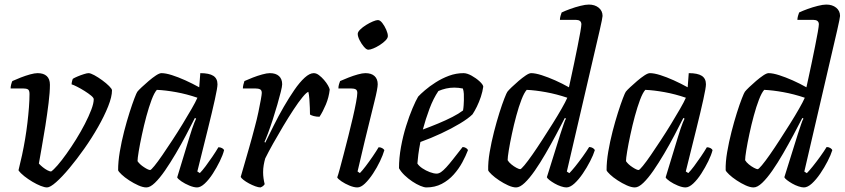

<svg xmlns="http://www.w3.org/2000/svg" viewBox="-20 -820 3695 840"><path d="M185.7 0Q175 0 157.9 -6.8Q140.9 -13.5 121.9 -24.8Q103 -36.1 86.5 -49Q69.9 -61.9 60.9 -74.9Q68.9 -106.4 76.4 -141.2Q83.9 -176.1 89.9 -211.9Q95.9 -247.7 100 -282.8Q104.1 -317.8 106.6 -349.9Q109.1 -382 109.1 -408.7Q109.1 -425 102.1 -429Q95 -433 81.5 -433H26.4Q26.4 -441 28.8 -450.4Q31.2 -459.8 34 -465.4Q49.9 -472.6 70.7 -480.8Q91.5 -488.9 111.6 -494.5Q131.7 -500 144.7 -500Q170.6 -500 184.5 -487.2Q198.4 -474.4 198.4 -449.3Q198.4 -416.8 192.5 -369Q186.6 -321.2 178.6 -270.1Q170.6 -219 162.5 -174.8Q154.4 -130.6 150.1 -104.4Q156.9 -96.8 167 -88.6Q177.1 -80.4 187.4 -75Q197.6 -69.7 203.6 -69.7Q214 -76.5 231.6 -96.7Q249.3 -117 270.5 -146.7Q291.8 -176.4 312.8 -210.2Q333.8 -244 351.2 -277.7Q368.5 -311.3 379.3 -339.7Q390.1 -368 390.1 -386Q390.1 -392 378.6 -401.7Q367.1 -411.3 350.2 -421.9Q333.3 -432.5 317.5 -440.5Q301.8 -448.5 293.2 -451Q293.2 -456.3 295.1 -464.3Q297 -472.4 298.8 -475.4Q306.5 -480.1 320.1 -485.8Q333.7 -491.5 347.2 -495.7Q360.7 -500 367.2 -500Q376.2 -500 392.7 -491Q409.2 -482 427.2 -468.9Q445.2 -455.8 457.6 -443.3Q470 -430.8 470 -424.8Q470 -396.8 453.1 -354.4Q436.2 -312 408.8 -264Q381.5 -216 348.7 -169.5Q315.9 -123 283.7 -84.5Q251.6 -46 225.5 -23Q199.5 0 185.7 0Z M620.5 0Q605.3 0 585.2 -9Q565 -18 545.1 -31Q525.1 -44 512 -56.5Q498.8 -69 496.8 -75Q496.6 -112 504.1 -156.3Q511.6 -200.7 523.1 -245.3Q534.6 -289.8 546.6 -327.4Q558.6 -365 568.1 -389.8Q577.6 -414.6 580.8 -418.6Q586 -425.4 600 -438.5Q613.9 -451.5 630.6 -465.8Q647.3 -480.1 662.5 -490.1Q677.7 -500 686.3 -500Q704.6 -500 731.7 -491.5Q758.7 -483 790.3 -468.8Q821.9 -454.5 851.6 -438.1L856.3 -500Q895.3 -500 913.4 -488.2Q931.5 -476.4 931.5 -451.3Q931.5 -436.4 920.1 -384.9Q908.8 -333.4 888.9 -253.3Q869.1 -173.1 843.3 -69.8L854.3 -62.8Q864.9 -73.4 879.5 -92.8Q894.1 -112.3 909.3 -134.7Q924.5 -157.1 935.5 -175.8Q944.3 -175.8 951.5 -171.9Q958.6 -168 960.4 -163.2Q955.2 -142.2 941.7 -114.6Q928.2 -87 911.2 -60.6Q894.2 -34.2 875.9 -17.1Q857.6 0 842.1 0Q828.2 0 808.6 -8Q789 -16.1 773.6 -26.6Q758.2 -37.2 755.2 -44L809.3 -221.6Q815.3 -241 820.6 -257.1Q826 -273.1 830.6 -284.4Q835.2 -295.7 838 -301L832.7 -304Q815.5 -270 794 -229Q772.5 -188 748.6 -147.5Q724.7 -107 701.6 -73.5Q678.4 -40 657.6 -20Q636.9 0 620.5 0ZM636.9 -76.2Q640.9 -76.2 655.5 -94.1Q670.1 -111.9 690.4 -141.5Q710.6 -171 733.8 -206.3Q757 -241.6 778.8 -277.3Q800.5 -313 818.1 -343.5Q835.7 -373.9 843.7 -392.4Q797.2 -408.4 750.8 -416.8Q704.5 -425.2 666.2 -426.9Q655 -414.6 643.2 -383.3Q631.5 -352 620.5 -311.6Q609.6 -271.2 600.9 -230.3Q592.1 -189.4 586.9 -158Q581.7 -126.6 581.7 -114.9Q591.2 -100.7 610.1 -88.5Q628.9 -76.2 636.9 -76.2Z M1119.8 0Q1110.7 0 1097 -5Q1083.3 -10 1069.3 -17.5Q1055.4 -25 1045.2 -33Q1035.1 -41 1033.1 -46Q1037.6 -61.3 1047 -94Q1056.4 -126.6 1069.4 -171.7Q1082.4 -216.7 1095.4 -267Q1103.9 -298 1110.5 -329.6Q1117.1 -361.2 1121.2 -384.3Q1125.3 -407.3 1125.3 -413.5Q1125.3 -425.3 1117.8 -429.2Q1110.2 -433 1096.9 -433H1042.6Q1042.6 -441 1044.9 -450.2Q1047.1 -459.4 1049.4 -465.4Q1065 -472.6 1085.9 -480.6Q1106.7 -488.7 1127.2 -494.3Q1147.6 -500 1160.6 -500Q1186.6 -500 1200.6 -487.2Q1214.5 -474.4 1214.5 -451.3Q1214.5 -442.3 1208.5 -418.1Q1202.5 -393.9 1193.3 -362Q1184.1 -330.2 1173.5 -297.3Q1162.8 -264.5 1152.8 -237.8Q1142.8 -211.2 1137.1 -199L1140.4 -195.8Q1157.4 -230 1177.7 -271.1Q1198.1 -312.2 1221.5 -352.7Q1244.9 -393.2 1267.9 -426.6Q1290.9 -460 1312.8 -480Q1334.7 -500 1352.7 -500Q1364 -500 1375.5 -491.2Q1387.1 -482.5 1397.6 -470.3Q1408.2 -458.1 1415 -446.1Q1421.7 -434 1422.5 -428Q1418.7 -393.8 1405.7 -362.9Q1392.8 -332 1377.9 -309.2Q1364.3 -309.2 1352.8 -312.2Q1341.4 -315.3 1336.2 -319Q1336.2 -328.8 1335.6 -347.8Q1335 -366.7 1333.5 -387Q1332 -407.3 1329 -418.2Q1321 -416.1 1303.5 -394.8Q1285.9 -373.5 1264 -340Q1242 -306.6 1218.9 -267.9Q1195.8 -229.1 1175 -192.2Q1154.3 -155.2 1140.3 -126.8Q1136.3 -112.8 1133.7 -97.7Q1131.1 -82.5 1131.1 -66.9Q1131.1 -52.8 1133 -39.5Q1134.9 -26.2 1137.9 -14.5Q1136.6 -11.5 1132.2 -7.4Q1127.8 -3.2 1119.8 0Z M1543.3 0Q1528.7 0 1509.1 -8Q1489.5 -16.1 1474 -26.6Q1458.4 -37.2 1455.4 -44Q1459.1 -53.5 1466.5 -80.8Q1474 -108.2 1483.8 -146Q1493.7 -183.8 1504.1 -225.1Q1514.5 -266.5 1523.5 -305.1Q1532.5 -343.8 1537.8 -372.6Q1543.2 -401.4 1543.2 -413.5Q1543.2 -425.3 1536.1 -429.2Q1528.9 -433 1515.6 -433H1460.5Q1460.5 -442.6 1463.3 -452Q1466 -461.4 1468 -465.4Q1483.5 -472.4 1504.3 -480.5Q1525.1 -488.7 1545.3 -494.3Q1565.5 -500 1578.8 -500Q1604.7 -500 1618.6 -487.2Q1632.5 -474.4 1632.5 -451.3Q1632.5 -442.6 1628.9 -423.4Q1625.3 -404.1 1617.7 -374.1Q1610.2 -344 1599.7 -300.9Q1589.3 -257.8 1575.1 -200.5Q1561 -143.2 1544.3 -69.8L1554.5 -62.8Q1564.5 -72.8 1579.7 -92.7Q1594.8 -112.5 1610.7 -135.7Q1626.5 -158.9 1636.5 -175.8Q1645.3 -175.8 1652.1 -171.9Q1658.9 -168 1661.6 -163.2Q1655.6 -142.2 1642.5 -114.6Q1629.4 -87 1611.9 -60.5Q1594.4 -34 1576.6 -17Q1558.9 0 1543.3 0ZM1591.4 -602.5Q1583.1 -602.5 1572.2 -615.3Q1561.3 -628.1 1553.2 -644.2Q1545.1 -660.3 1545.1 -671.7Q1545.1 -680.2 1555.7 -690.6Q1566.2 -701 1581.4 -710.5Q1596.6 -719.9 1611.2 -726.1Q1625.8 -732.2 1633.3 -732.2Q1642.7 -732.2 1652.6 -719.4Q1662.5 -706.6 1669.7 -690.1Q1676.9 -673.6 1676.9 -662.2Q1676.9 -653.5 1666.9 -643.2Q1657 -632.9 1642.3 -623.5Q1627.6 -614 1613.8 -608.3Q1600 -602.5 1591.4 -602.5Z M1845.4 0Q1835.4 0 1818.7 -7Q1802 -14 1784 -26Q1766 -38 1750.3 -53Q1734.6 -68 1725.6 -84Q1725.6 -129 1734.3 -177Q1743 -224.9 1756.7 -268.6Q1770.3 -312.3 1784.8 -346.3Q1799.3 -380.4 1809.5 -397.4Q1819.3 -408.2 1839.2 -425.2Q1859 -442.3 1886.1 -459.6Q1913.1 -476.9 1944.2 -488.5Q1975.3 -500 2007.7 -500Q2023.3 -500 2043.2 -489Q2063 -478 2078.2 -464Q2093.3 -450 2094.3 -441Q2091.3 -419.2 2083.7 -396.3Q2076 -373.3 2066.2 -353.4Q2056.3 -333.4 2047.3 -319.9Q2029.3 -301.9 1992.5 -279.7Q1955.7 -257.5 1910.2 -236.3Q1864.7 -215 1819.3 -198.8Q1813 -166.5 1810.1 -143.6Q1807.1 -120.6 1806.1 -104.6Q1812.9 -93.8 1827.8 -83.7Q1842.8 -73.6 1860.3 -67Q1877.9 -60.4 1890.3 -60.4Q1899.3 -60.4 1909.3 -67Q1919.2 -73.7 1932.4 -88Q1945.6 -102.3 1962.8 -124.3Q1980 -146.2 2004 -176.8Q2012.5 -176.5 2018.9 -172.4Q2025.4 -168.2 2027.4 -163.2Q2017.9 -138.2 2002.6 -109.7Q1987.2 -81.2 1964.8 -56.2Q1942.5 -31.2 1912.7 -15.6Q1882.9 0 1845.4 0ZM1830 -253.4Q1864.1 -266 1897.3 -279.8Q1930.5 -293.6 1959 -308.2Q1987.5 -322.8 2005.8 -336.8Q2007.8 -348.4 2008.5 -360.1Q2009.2 -371.7 2009.5 -381.6Q2009.9 -396.2 2009.3 -409.1Q2008.6 -422 2005.1 -432.7Q1995.7 -434.7 1986.2 -435.7Q1976.8 -436.7 1967.2 -436.7Q1949.2 -436.7 1931.7 -432.8Q1914.3 -428.8 1898 -421.8Q1876.1 -389.6 1859 -344.2Q1842 -298.8 1830 -253.4Z M2238 0Q2223 0 2203.1 -9Q2183.2 -18 2163.7 -31Q2144.1 -44 2131 -56.5Q2117.8 -69 2115.8 -75Q2114.8 -110.5 2122.3 -154.4Q2129.8 -198.4 2141.3 -243.3Q2152.8 -288.3 2164.8 -326.2Q2176.8 -364.2 2186.7 -389.4Q2196.6 -414.6 2199.8 -418.6Q2205 -425.4 2218.6 -438.5Q2232.1 -451.5 2248.8 -465.8Q2265.5 -480.1 2280.4 -490.1Q2295.2 -500 2303.7 -500Q2322 -500 2349.9 -491.1Q2377.7 -482.2 2408.9 -468.4Q2440.1 -454.5 2469.1 -438.1Q2471.3 -449.3 2477.8 -477.9Q2484.3 -506.5 2491.9 -543.7Q2499.5 -580.8 2506.9 -617Q2514.3 -653.2 2518.9 -679.9Q2523.5 -706.6 2523.5 -713.5Q2523.5 -723.3 2517.4 -728.2Q2511.2 -733 2500.5 -733H2429.6Q2429.6 -741 2432.4 -750.8Q2435.2 -760.6 2437.2 -765.4Q2452.1 -772.6 2474.2 -780.6Q2496.3 -788.7 2518.9 -794.3Q2541.5 -800 2556.1 -800Q2582.4 -800 2599.3 -786.3Q2616.2 -772.5 2616.2 -750.2Q2616.2 -747.2 2613 -730.4Q2609.7 -713.6 2603.7 -687.6L2459.9 -69.4L2470.9 -62.4Q2480.3 -71.8 2496.2 -91.3Q2512 -110.9 2529 -134.4Q2546 -158 2557.5 -176.8Q2566.5 -176.8 2573.6 -172.4Q2580.6 -168 2582.4 -163.2Q2576 -142.2 2561.8 -114.6Q2547.7 -87 2529.7 -60.6Q2511.7 -34.2 2493 -17.1Q2474.2 0 2457.9 0Q2448.1 0 2434 -4.8Q2419.9 -9.5 2406.5 -17.2Q2393.2 -24.9 2383.9 -32.2Q2374.5 -39.6 2372.5 -44.6L2431.4 -233Q2439.2 -256 2445.7 -276Q2452.2 -296 2456.2 -301L2451.2 -304Q2434 -270 2412 -229Q2390 -188 2366.6 -147.5Q2343.2 -107 2319.9 -73.5Q2296.6 -40 2275.6 -20Q2254.5 0 2238 0ZM2255.9 -79.8Q2259.9 -79.8 2274.5 -97.2Q2289.1 -114.7 2309.5 -143.9Q2329.8 -173 2352.5 -208.2Q2375.3 -243.4 2397.5 -278.7Q2419.7 -314 2436.8 -344.1Q2454 -374.1 2462 -392.4Q2414.7 -408.4 2368.3 -416.8Q2321.9 -425.2 2284.4 -426.9Q2273.2 -414.6 2261.5 -384.2Q2249.7 -353.8 2238.9 -313.8Q2228 -273.8 2219.6 -234Q2211.1 -194.3 2206 -163Q2200.9 -131.7 2200.9 -119.2Q2205.9 -110.2 2216.9 -101.1Q2227.9 -92 2239.4 -85.9Q2250.9 -79.8 2255.9 -79.8Z M2757.5 0Q2742.3 0 2722.2 -9Q2702 -18 2682.1 -31Q2662.1 -44 2649 -56.5Q2635.8 -69 2633.8 -75Q2633.6 -112 2641.1 -156.3Q2648.6 -200.7 2660.1 -245.3Q2671.6 -289.8 2683.6 -327.4Q2695.6 -365 2705.1 -389.8Q2714.6 -414.6 2717.8 -418.6Q2723 -425.4 2737 -438.5Q2750.9 -451.5 2767.6 -465.8Q2784.3 -480.1 2799.5 -490.1Q2814.7 -500 2823.3 -500Q2841.6 -500 2868.7 -491.5Q2895.7 -483 2927.3 -468.8Q2958.9 -454.5 2988.6 -438.1L2993.3 -500Q3032.3 -500 3050.4 -488.2Q3068.5 -476.4 3068.5 -451.3Q3068.5 -436.4 3057.1 -384.9Q3045.8 -333.4 3025.9 -253.3Q3006.1 -173.1 2980.3 -69.8L2991.3 -62.8Q3001.9 -73.4 3016.5 -92.8Q3031.1 -112.3 3046.3 -134.7Q3061.5 -157.1 3072.5 -175.8Q3081.3 -175.8 3088.5 -171.9Q3095.6 -168 3097.4 -163.2Q3092.2 -142.2 3078.7 -114.6Q3065.2 -87 3048.2 -60.6Q3031.2 -34.2 3012.9 -17.1Q2994.6 0 2979.1 0Q2965.2 0 2945.6 -8Q2926 -16.1 2910.6 -26.6Q2895.2 -37.2 2892.2 -44L2946.3 -221.6Q2952.3 -241 2957.6 -257.1Q2963 -273.1 2967.6 -284.4Q2972.2 -295.7 2975 -301L2969.7 -304Q2952.5 -270 2931 -229Q2909.5 -188 2885.6 -147.5Q2861.7 -107 2838.6 -73.5Q2815.4 -40 2794.6 -20Q2773.9 0 2757.5 0ZM2773.9 -76.2Q2777.9 -76.2 2792.5 -94.1Q2807.1 -111.9 2827.4 -141.5Q2847.6 -171 2870.8 -206.3Q2894 -241.6 2915.8 -277.3Q2937.5 -313 2955.1 -343.5Q2972.7 -373.9 2980.7 -392.4Q2934.2 -408.4 2887.8 -416.8Q2841.5 -425.2 2803.2 -426.9Q2792 -414.6 2780.2 -383.3Q2768.5 -352 2757.5 -311.6Q2746.6 -271.2 2737.9 -230.3Q2729.1 -189.4 2723.9 -158Q2718.7 -126.6 2718.7 -114.9Q2728.2 -100.7 2747.1 -88.5Q2765.9 -76.2 2773.9 -76.2Z M3277 0Q3262 0 3242.1 -9Q3222.2 -18 3202.7 -31Q3183.1 -44 3170 -56.5Q3156.8 -69 3154.8 -75Q3153.8 -110.5 3161.3 -154.4Q3168.8 -198.4 3180.3 -243.3Q3191.8 -288.3 3203.8 -326.2Q3215.8 -364.2 3225.7 -389.4Q3235.6 -414.6 3238.8 -418.6Q3244 -425.4 3257.6 -438.5Q3271.1 -451.5 3287.8 -465.8Q3304.5 -480.1 3319.4 -490.1Q3334.2 -500 3342.7 -500Q3361 -500 3388.9 -491.1Q3416.7 -482.2 3447.9 -468.4Q3479.1 -454.5 3508.1 -438.1Q3510.3 -449.3 3516.8 -477.9Q3523.3 -506.5 3530.9 -543.7Q3538.5 -580.8 3545.9 -617Q3553.3 -653.2 3557.9 -679.9Q3562.5 -706.6 3562.5 -713.5Q3562.5 -723.3 3556.4 -728.2Q3550.2 -733 3539.5 -733H3468.6Q3468.6 -741 3471.4 -750.8Q3474.2 -760.6 3476.2 -765.4Q3491.1 -772.6 3513.2 -780.6Q3535.3 -788.7 3557.9 -794.3Q3580.5 -800 3595.1 -800Q3621.4 -800 3638.3 -786.3Q3655.2 -772.5 3655.2 -750.2Q3655.2 -747.2 3652 -730.4Q3648.7 -713.6 3642.7 -687.6L3498.9 -69.4L3509.9 -62.4Q3519.3 -71.8 3535.2 -91.3Q3551 -110.9 3568 -134.4Q3585 -158 3596.5 -176.8Q3605.5 -176.8 3612.6 -172.4Q3619.6 -168 3621.4 -163.2Q3615 -142.2 3600.8 -114.6Q3586.7 -87 3568.7 -60.6Q3550.7 -34.2 3532 -17.1Q3513.2 0 3496.9 0Q3487.1 0 3473 -4.8Q3458.9 -9.5 3445.5 -17.2Q3432.2 -24.9 3422.9 -32.2Q3413.5 -39.6 3411.5 -44.6L3470.4 -233Q3478.2 -256 3484.7 -276Q3491.2 -296 3495.2 -301L3490.2 -304Q3473 -270 3451 -229Q3429 -188 3405.6 -147.5Q3382.2 -107 3358.9 -73.5Q3335.6 -40 3314.6 -20Q3293.5 0 3277 0ZM3294.9 -79.8Q3298.9 -79.8 3313.5 -97.2Q3328.1 -114.7 3348.5 -143.9Q3368.8 -173 3391.5 -208.2Q3414.3 -243.4 3436.5 -278.7Q3458.7 -314 3475.8 -344.1Q3493 -374.1 3501 -392.4Q3453.7 -408.4 3407.3 -416.8Q3360.9 -425.2 3323.4 -426.9Q3312.2 -414.6 3300.5 -384.2Q3288.7 -353.8 3277.9 -313.8Q3267 -273.8 3258.6 -234Q3250.1 -194.3 3245 -163Q3239.9 -131.7 3239.9 -119.2Q3244.9 -110.2 3255.9 -101.1Q3266.9 -92 3278.4 -85.9Q3289.9 -79.8 3294.9 -79.8Z"/></svg>

Font: Texturina Medium
Style: Italic
Weight: 500
Italic angle: -11°
Designer: Guillermo Torres Carreño
Foundry: Omnibus-Type
Version: Version 1.002